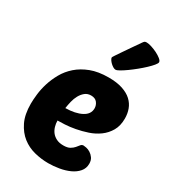

<svg xmlns="http://www.w3.org/2000/svg" viewBox="-201 -933 935 1047"><g transform="rotate(30 266.0 -409.5)"><path d="M272 10Q228 10 184.5 -1Q141 -12 106.5 -39Q72 -66 50 -111Q28 -156 28 -224Q28 -249 32 -284Q36 -319 47.5 -356Q59 -393 79.5 -429.5Q100 -466 133 -495Q166 -524 213 -542Q260 -560 325 -560Q377 -560 413 -548Q449 -536 471 -515.5Q493 -495 503 -468Q513 -441 513 -410Q513 -364 494.5 -332Q476 -300 446.5 -278.5Q417 -257 381 -245Q345 -233 310 -226.5Q275 -220 245.5 -218.5Q216 -217 200 -217Q200 -198 205.5 -179.5Q211 -161 222 -147Q233 -133 251 -124Q269 -115 295 -115Q321 -115 335.5 -123.5Q350 -132 359 -142.5Q368 -153 374.5 -161.5Q381 -170 392 -170Q397 -170 409.5 -167.5Q422 -165 435 -157Q448 -149 458 -135Q468 -121 468 -99Q468 -70 450 -49Q432 -28 403.5 -15Q375 -2 340 4Q305 10 272 10ZM291 -427Q269 -427 253.5 -414.5Q238 -402 227.5 -383Q217 -364 211.5 -341Q206 -318 203 -297Q265 -298 303.5 -318Q342 -338 342 -375Q342 -395 329.5 -411Q317 -427 291 -427ZM335 -615Q328 -615 319.5 -620Q311 -625 303 -632.5Q295 -640 289.5 -648.5Q284 -657 284 -663Q284 -665 294 -680Q304 -695 319 -717Q334 -739 352 -765Q370 -791 386 -814Q392 -823 396 -826Q400 -829 409 -829Q421 -829 440 -823Q459 -817 477 -808Q495 -799 508 -788.5Q521 -778 521 -769Q521 -762 509.5 -748Q498 -734 480 -717Q462 -700 440 -682Q418 -664 397 -649Q376 -634 359.5 -624.5Q343 -615 335 -615Z"/></g></svg>

Font: PoetsenOne
Style: Regular
Weight: 400
Designer: Rodrigo Fuenzalida, Pablo Impallari
Foundry: Pablo Impallari, Rodrigo Fuenzalida
Version: Version 1.000; ttfautohint (v0.8) -G 200 -r 50